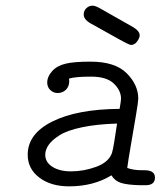

<svg xmlns="http://www.w3.org/2000/svg" viewBox="-20 -655 568 679"><path d="M78 -108Q78 -182 165.5 -225.5Q253 -269 403 -270Q408 -299 408 -306Q408 -335 382.5 -359.5Q357 -384 302 -384Q246 -384 224 -377Q224 -375 224.5 -372.5Q225 -370 225 -369Q225 -349 213 -337.5Q201 -326 184 -326Q169 -326 158 -336.5Q147 -347 147 -363Q147 -384 164.5 -403.5Q182 -423 213 -430Q242 -437 300 -437Q387 -437 428 -396Q469 -355 469 -306Q469 -296 461 -248.5Q453 -201 443 -143Q433 -85 430 -61Q452 -53 481 -53H491Q528 -53 528 -27Q528 0 495 0H475Q431 -1 408.5 -8Q386 -15 374 -35Q311 4 224 4Q160 4 119 -27Q78 -58 78 -108ZM140 -108Q140 -81 165.5 -65Q191 -49 231 -49Q276 -49 320 -65Q364 -81 376 -114Q382 -134 394 -218Q323 -216 270.5 -205Q218 -194 191 -177Q164 -160 152 -142.5Q140 -125 140 -108ZM276 -604Q276 -617 285.5 -626Q295 -635 307 -635Q316 -635 331 -627Q346 -619 451 -559Q474 -545 474 -530Q474 -521 465 -508.5Q456 -496 443 -496Q436 -496 378 -529Q334 -553 301 -572Q276 -586 276 -604Z"/></svg>

Font: CMU Typewriter Text
Style: LightOblique
Weight: 200
Italic angle: -9.46001°
Version: Version 0.7.0